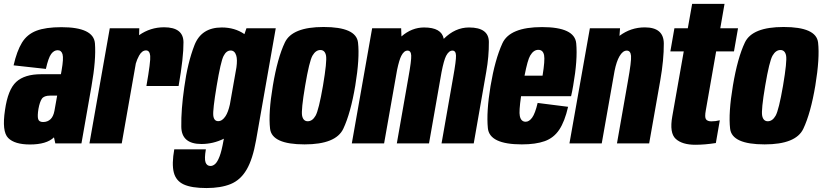

<svg xmlns="http://www.w3.org/2000/svg" viewBox="-34 -744 4266 996"><path d="M253 0 246 -31.5Q207.5 5.5 121.5 5.5Q42 5.5 8.5 -28.2Q-25 -62 -8 -173.5Q7 -279.5 50.2 -319.2Q93.5 -359 179.5 -359H282L285.5 -378.5Q296.5 -441 290.5 -462.2Q284.5 -483.5 265 -483.5Q246 -483.5 231.5 -464Q217 -444.5 204 -386.5L36.5 -405Q53.5 -479.5 80 -522.8Q106.5 -566 154.8 -584.5Q203 -603 284.5 -603Q452 -603 458.5 -518.8Q465 -434.5 440.5 -296L388.5 0ZM248.5 -169.5 262.5 -248H226Q194 -248 183 -231.5Q172 -215 165.5 -179.5Q159.5 -143 163.8 -127Q168 -111 189.5 -111Q213 -111 228.5 -126Q243 -140 248.5 -169.5Z M725.5 -298Q748 -426 745.2 -454.2Q742.5 -482.5 723.5 -482.5Q702.5 -482.5 687.5 -455.5Q676.5 -435.5 670.5 -414.5L597.5 0H430L535.5 -597.5H688.5L687.5 -561.5Q746 -602.5 817 -602.5Q917 -602.5 917.8 -525Q918.5 -447.5 892.5 -298Z M1037 231.5Q960 231.5 919.2 212.8Q878.5 194 867.5 150.2Q856.5 106.5 870 30.5H1034Q1025.5 79 1032.2 98Q1039 117 1058 117Q1070.5 117 1082.2 106.5Q1094 96 1105 67.5Q1116 39 1125.5 -15.5L1127.5 -24.5Q1071.5 3 1011 3Q908 3 906.5 -85.8Q905 -174.5 922 -292Q939 -418 974.8 -509.8Q1010.5 -601.5 1116.5 -601.5Q1184 -601.5 1234 -567L1244.5 -597.5H1396.5L1294.5 -17.5Q1277 82 1245.2 136Q1213.5 190 1162.5 210.8Q1111.5 231.5 1037 231.5ZM1192.5 -394.5Q1198 -435 1191.5 -456Q1183.5 -482 1162.5 -482Q1140 -482 1125.5 -453.2Q1111 -424.5 1090 -298.5Q1069 -172.5 1072.5 -144Q1076 -115.5 1098 -115.5Q1119 -115.5 1136 -141.5Q1149.5 -162 1158.5 -202Z M1546 5Q1376.5 5 1367 -76.2Q1357.5 -157.5 1381.5 -300Q1405.5 -443.5 1443.8 -523.8Q1482 -604 1644.5 -604Q1814 -604 1823.2 -523.2Q1832.5 -442.5 1809 -300Q1785 -157 1746.8 -76Q1708.5 5 1546 5ZM1562.5 -115Q1586.5 -115 1603 -143.8Q1619.5 -172.5 1641.5 -299.5Q1663 -427 1657.2 -455.8Q1651.5 -484.5 1628 -484.5Q1604 -484.5 1587.2 -455.8Q1570.5 -427 1549 -299.5Q1527.5 -172.5 1533.2 -143.8Q1539 -115 1562.5 -115Z M1791 0 1896.5 -597.5H2047L2048.5 -555Q2102 -601.5 2166 -601.5Q2257 -601.5 2268 -542.5Q2327 -601.5 2399 -601.5Q2501.5 -601.5 2502 -526.2Q2502.5 -451 2488.5 -372L2423.5 0H2256.5L2317 -344.5Q2332.5 -430.5 2331.5 -456Q2330.5 -481.5 2313 -481.5Q2294.5 -481.5 2280 -454Q2268.5 -431 2256.5 -370L2191.5 0H2024.5L2085 -344.5Q2100.5 -430.5 2099.2 -456Q2098 -481.5 2080 -481.5Q2061.5 -481.5 2047.5 -454Q2037 -433.5 2026 -382L1958.5 0Z M2673 5Q2505 5 2496.8 -79.2Q2488.5 -163.5 2510.5 -297Q2533.5 -434.5 2572 -519Q2610.5 -603.5 2778 -603.5Q2947.5 -603.5 2955.2 -518.8Q2963 -434 2939.5 -300.5Q2934.5 -270 2928.5 -245H2669Q2657.5 -165.5 2662.5 -142.5Q2668.5 -112.5 2693 -112.5Q2711 -112.5 2726.5 -133.8Q2742 -155 2755 -210L2913 -190Q2895.5 -113.5 2867 -71Q2838.5 -28.5 2791.8 -11.8Q2745 5 2673 5ZM2687 -351.5H2780.5Q2793.5 -431.5 2788.5 -457.5Q2783 -485.5 2758.5 -485.5Q2734 -485.5 2716.5 -456Q2703 -433.5 2687 -351.5Z M2920 0 3026 -597.5H3182.5L3179.5 -558Q3238 -602 3311 -602Q3409 -602 3409.5 -518.2Q3410 -434.5 3391 -326L3333.5 0H3166.5L3223 -321.5Q3242 -427 3239.5 -454.2Q3237 -481.5 3217.5 -481.5Q3196.5 -481.5 3179.5 -452Q3164 -425.5 3154 -376L3087.5 0Z M3573 7Q3505 7 3471.5 -23.5Q3438 -54 3453.5 -140.5L3513 -477.5H3443.5L3464.5 -597.5H3534L3556.5 -724H3724.5L3702.5 -597.5H3794.5L3773.5 -477.5H3681L3627.5 -172.5Q3620.5 -135.5 3628.5 -125Q3636.5 -114.5 3656 -114.5Q3678 -114.5 3700 -120L3679.5 -2Q3622 7 3573 7Z M3932.5 5Q3763 5 3753.5 -76.2Q3744 -157.5 3768 -300Q3792 -443.5 3830.2 -523.8Q3868.5 -604 4031 -604Q4200.5 -604 4209.8 -523.2Q4219 -442.5 4195.5 -300Q4171.5 -157 4133.2 -76Q4095 5 3932.5 5ZM3949 -115Q3973 -115 3989.5 -143.8Q4006 -172.5 4028 -299.5Q4049.5 -427 4043.8 -455.8Q4038 -484.5 4014.5 -484.5Q3990.5 -484.5 3973.8 -455.8Q3957 -427 3935.5 -299.5Q3914 -172.5 3919.8 -143.8Q3925.5 -115 3949 -115Z"/></svg>

Font: Anybody Condensed ExtraBold
Style: Italic
Weight: 800
Width: 3
Italic angle: -10°
Designer: Tyler Finck
Foundry: Etcetera Type Company
Version: Version 1.010; ttfautohint (v1.8.3) -l 8 -r 50 -G 200 -x 14 